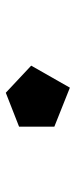

<svg xmlns="http://www.w3.org/2000/svg" viewBox="186 -618 267 680"><g transform="rotate(90 320.0 -277.5)"><path d="M212 -254 290 -391 428 -336V-211L308 -164Z"/></g></svg>

Font: Super Mario
Style: Regular
Weight: 400
Version: Version 1.0